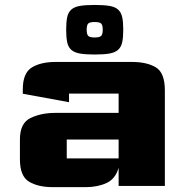

<svg xmlns="http://www.w3.org/2000/svg" viewBox="-20 -766 772 791"><path d="M197.1 5Q137.2 5 99.6 -17.6Q62.1 -40.2 62.1 -109V-191.9Q62.1 -258.9 105.9 -279.9Q149.6 -300.9 207.5 -300.9H468.7V-380.4Q468.7 -380.4 468.7 -380.4Q468.7 -380.4 468.7 -380.4H264.4Q264.4 -380.4 264.4 -380.4Q264.4 -380.4 264.4 -380.4V-345L73.9 -379.8V-397.4Q73.9 -465.4 111.2 -488.1Q148.4 -510.8 209 -510.8H524.1Q584.7 -510.8 621.9 -488.6Q659.2 -466.3 659.2 -393.5V0H468.7V-75Q455.7 -29 418.8 -12Q382 5 332.9 5ZM255 -113.4Q255 -113.4 255 -113.4Q255 -113.4 255 -113.4H468.7V-191.2H255Q255 -191.2 255 -191.2Q255 -191.2 255 -191.2ZM252.6 -643.6Q252.6 -675.5 256.9 -695.5Q261.1 -715.4 273.8 -726.6Q286.5 -737.9 309.5 -741.7Q332.5 -745.6 370.2 -745.6Q407.7 -745.6 430.7 -741.7Q453.7 -737.9 466.4 -726.6Q479.1 -715.4 483.4 -695.5Q487.8 -675.5 487.8 -643.6Q487.8 -611.7 483.4 -591.8Q479 -571.8 466.4 -560.6Q453.7 -549.4 430.7 -545.4Q407.7 -541.4 370.2 -541.4Q332.5 -541.4 309.5 -545.4Q286.4 -549.4 273.8 -560.6Q261.1 -571.8 256.9 -591.8Q252.6 -611.7 252.6 -643.6ZM337.1 -643.6Q337.1 -625 343.3 -618.3Q349.6 -611.6 370.3 -611.6Q390.6 -611.6 397 -618.3Q403.3 -625 403.3 -643.6Q403.3 -662.2 397 -668.8Q390.6 -675.3 370.3 -675.3Q349.6 -675.3 343.3 -668.8Q337.1 -662.2 337.1 -643.6Z"/></svg>

Font: Science Gothic
Style: Regular
Weight: 400
Designer: Thomas Phinney, Vassil Kateliev, Brandon Buerkle
Foundry: Font Detective LLC
Version: Version 1.018